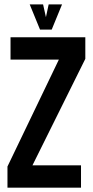

<svg xmlns="http://www.w3.org/2000/svg" viewBox="-20 -870 430 890"><path d="M355.5 0H14.6V-98.1L252.9 -593.8H28.8V-697.3H375.5V-597.2L130.4 -103.5H355.5ZM219.7 -732.9H165.5L117.7 -849.6H179.7L192.9 -790.5L205.6 -849.6H267.6Z"/></svg>

Font: Agdasima
Style: Bold
Weight: 700
Width: 3
Designer: The DocRepair Project, Patric King
Foundry: Google
Version: Version 2.002